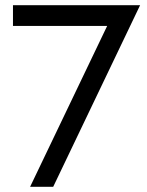

<svg xmlns="http://www.w3.org/2000/svg" viewBox="-20 -720 565 740"><path d="M30 -620H393L96 0H185L520 -700H30Z"/></svg>

Font: yichuanluanma
Style: Regular
Weight: 400
Version: Version 1.00 March 24, 2023, initial release